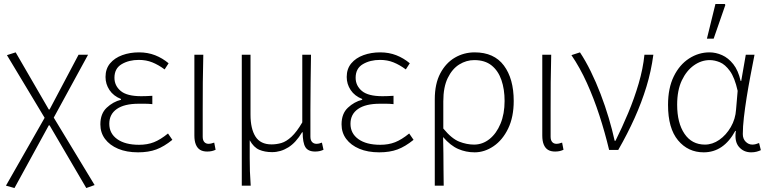

<svg xmlns="http://www.w3.org/2000/svg" viewBox="-20 -756 3876 968"><path d="M53 192 10 180 205 -162 15 -478 59 -492 226 -204H230L376 -480H424L251 -163L457 177L415 192L230 -124H226Z M676 12Q618 12 575.5 -6Q533 -24 509.5 -55.5Q486 -87 486 -129Q486 -183 518 -213Q550 -243 590 -253V-257Q552 -272 532 -302Q512 -332 512 -368Q512 -409 535 -436.5Q558 -464 596.5 -478Q635 -492 681 -492Q725 -492 762 -477.5Q799 -463 830 -437L810 -406Q779 -429 748 -441.5Q717 -454 680 -454Q630 -454 593.5 -432.5Q557 -411 557 -364Q557 -324 588.5 -297.5Q620 -271 692 -271Q706 -271 717.5 -271.5Q729 -272 748 -273V-231Q727 -233 711.5 -233Q696 -233 679 -233Q607 -233 569 -206.5Q531 -180 531 -132Q531 -83 571 -54.5Q611 -26 681 -26Q723 -26 756 -39Q789 -52 827 -83L849 -51Q807 -17 768 -2.5Q729 12 676 12Z M1025 8Q1003 8 989 -0.5Q975 -9 967.5 -27Q960 -45 960 -73V-480H1005Q1003 -410 1002.5 -340.5Q1002 -271 1002 -203Q1002 -135 1002 -67Q1002 -49 1010 -40Q1018 -31 1031 -31Q1038 -31 1044.5 -32.5Q1051 -34 1060 -37L1067 -1Q1059 3 1048.5 5.5Q1038 8 1025 8Z M1199 180V-480H1243V-178Q1243 -107 1268 -67.5Q1293 -28 1349 -28Q1374 -28 1398.5 -35Q1423 -42 1449.5 -66.5Q1476 -91 1504 -139V-480H1548Q1547 -410 1546 -340.5Q1545 -271 1545 -203Q1545 -135 1545 -67Q1545 -49 1553.5 -40Q1562 -31 1575 -31Q1583 -31 1589 -32.5Q1595 -34 1603 -37L1611 -1Q1603 3 1592.5 5.5Q1582 8 1569 8Q1533 8 1519.5 -14.5Q1506 -37 1506 -89H1503Q1472 -37 1433.5 -13Q1395 11 1352 11Q1315 11 1287 -1Q1259 -13 1239 -49Q1239 5 1239 41Q1239 77 1240 108Q1241 139 1244 180Z M1892 12Q1834 12 1791.5 -6Q1749 -24 1725.5 -55.5Q1702 -87 1702 -129Q1702 -183 1734 -213Q1766 -243 1806 -253V-257Q1768 -272 1748 -302Q1728 -332 1728 -368Q1728 -409 1751 -436.5Q1774 -464 1812.5 -478Q1851 -492 1897 -492Q1941 -492 1978 -477.5Q2015 -463 2046 -437L2026 -406Q1995 -429 1964 -441.5Q1933 -454 1896 -454Q1846 -454 1809.5 -432.5Q1773 -411 1773 -364Q1773 -324 1804.5 -297.5Q1836 -271 1908 -271Q1922 -271 1933.5 -271.5Q1945 -272 1964 -273V-231Q1943 -233 1927.5 -233Q1912 -233 1895 -233Q1823 -233 1785 -206.5Q1747 -180 1747 -132Q1747 -83 1787 -54.5Q1827 -26 1897 -26Q1939 -26 1972 -39Q2005 -52 2043 -83L2065 -51Q2023 -17 1984 -2.5Q1945 12 1892 12Z M2172 180V-255Q2172 -334 2200 -386.5Q2228 -439 2273.5 -465.5Q2319 -492 2373 -492Q2471 -492 2520.5 -425.5Q2570 -359 2570 -247Q2570 -166 2542 -108Q2514 -50 2468.5 -19Q2423 12 2373 12Q2329 12 2290 -5Q2251 -22 2214 -65Q2215 -18 2215.5 19.5Q2216 57 2216 95Q2216 133 2217 180ZM2370 -27Q2413 -27 2448 -55Q2483 -83 2503.5 -132.5Q2524 -182 2524 -247Q2524 -306 2508 -352.5Q2492 -399 2458.5 -426Q2425 -453 2371 -453Q2331 -453 2295.5 -431Q2260 -409 2237.5 -363Q2215 -317 2215 -245V-108Q2257 -57 2295 -42Q2333 -27 2370 -27Z M2779 8Q2757 8 2743 -0.5Q2729 -9 2721.5 -27Q2714 -45 2714 -73V-480H2759Q2757 -410 2756.5 -340.5Q2756 -271 2756 -203Q2756 -135 2756 -67Q2756 -49 2764 -40Q2772 -31 2785 -31Q2792 -31 2798.5 -32.5Q2805 -34 2814 -37L2821 -1Q2813 3 2802.5 5.5Q2792 8 2779 8Z M3051 0Q3030 -88 3002 -174Q2974 -260 2939 -337.5Q2904 -415 2861 -478L2904 -492Q2932 -450 2958.5 -396Q2985 -342 3008 -282Q3031 -222 3049 -161.5Q3067 -101 3079 -46H3083Q3116 -112 3147 -186Q3178 -260 3200 -335Q3222 -410 3229 -480H3274Q3263 -397 3239 -318.5Q3215 -240 3179.5 -161Q3144 -82 3097 0Z M3528 12Q3449 12 3398.5 -48.5Q3348 -109 3348 -227Q3348 -312 3377 -371Q3406 -430 3454 -461Q3502 -492 3557 -492Q3589 -492 3620.5 -478Q3652 -464 3677 -432.5Q3702 -401 3714 -348H3717L3740 -480H3784Q3774 -429 3763.5 -374Q3753 -319 3744.5 -265.5Q3736 -212 3730.5 -164.5Q3725 -117 3725 -80Q3725 -56 3739.5 -41.5Q3754 -27 3773 -27Q3782 -27 3791 -29.5Q3800 -32 3807 -35L3816 1Q3808 5 3795.5 8.5Q3783 12 3767 12Q3729 12 3705.5 -15.5Q3682 -43 3690 -96H3687Q3628 12 3528 12ZM3534 -27Q3572 -27 3606.5 -51Q3641 -75 3664.5 -115.5Q3688 -156 3691 -204L3699 -298Q3684 -365 3660 -398Q3636 -431 3609.5 -442Q3583 -453 3558 -453Q3516 -453 3478.5 -426.5Q3441 -400 3417.5 -350.5Q3394 -301 3394 -228Q3394 -136 3431 -81.5Q3468 -27 3534 -27ZM3544 -561 3587 -736H3634L3637 -731L3578 -561Z"/></svg>

Font: Source Sans 3 Light
Style: Regular
Weight: 300
Designer: Paul D. Hunt
Foundry: Adobe
Version: Version 3.052;hotconv 1.1.0;makeotfexe 2.6.0